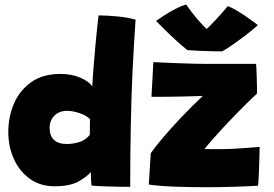

<svg xmlns="http://www.w3.org/2000/svg" viewBox="-20 -796 1174 822"><path d="M372 -1.5Q370.5 -10.5 369.8 -28.5Q369 -46.5 369 -60Q353.5 -40 316.2 -19.2Q279 1.5 213.5 1.5Q153 1.5 108.5 -30Q64 -61.5 39.8 -114.5Q15.5 -167.5 15.5 -231Q15.5 -296.5 40 -353Q64.5 -409.5 114 -444.5Q163.5 -479.5 238.5 -479.5Q287 -479.5 324.5 -463.2Q362 -447 375 -425.5Q377 -464.5 381 -513.5Q385 -562.5 389.2 -608.8Q393.5 -655 397.2 -688.5Q401 -722 402 -730Q437 -730 481.2 -725.8Q525.5 -721.5 560.5 -712Q552.5 -598.5 547.2 -485.5Q542 -372.5 539.8 -252.2Q537.5 -132 537.5 4Q523.5 4 491.8 3.5Q460 3 426.2 1.8Q392.5 0.5 372 -1.5ZM266.5 -179.5Q292 -179.5 318.8 -187.5Q345.5 -195.5 364.5 -218.5Q364.5 -236.5 364.8 -255.2Q365 -274 365.5 -286Q350 -301.5 320.8 -311.5Q291.5 -321.5 267 -321.5Q233.5 -321.5 213 -300.8Q192.5 -280 192.5 -249.5Q192.5 -179.5 266.5 -179.5ZM1084.5 -1Q1046.5 1.5 984.8 3.5Q923 5.5 855.5 5.5Q788.5 5.5 724.2 3Q660 0.5 617 -6L625.5 -140Q643.5 -166.5 678.2 -207.2Q713 -248 757.2 -294.8Q801.5 -341.5 848.5 -385.5Q838 -385 814.2 -384.2Q790.5 -383.5 761.2 -382.8Q732 -382 703.8 -381.8Q675.5 -381.5 656 -381.5Q645.5 -381.5 638.2 -381.5Q631 -381.5 628.5 -382L636.5 -530Q655.5 -529 685 -527.8Q714.5 -526.5 748 -525.2Q781.5 -524 812.8 -523.2Q844 -522.5 866.5 -522.5H1076Q1077 -518.5 1077.8 -501.5Q1078.5 -484.5 1079.2 -462.8Q1080 -441 1080.2 -422.2Q1080.5 -403.5 1080.5 -395.5Q1052 -369.5 1018 -335.2Q984 -301 951.2 -266.2Q918.5 -231.5 893 -202.5Q867.5 -173.5 855.5 -158Q865.5 -157.5 888.8 -157.5Q912 -157.5 923.5 -157.5Q950.5 -157.5 982 -159.2Q1013.5 -161 1042.5 -163.2Q1071.5 -165.5 1091.5 -167Q1091.5 -161.5 1091 -138.5Q1090.5 -115.5 1089.5 -86.2Q1088.5 -57 1087.2 -32.8Q1086 -8.5 1084.5 -1ZM955.5 -770Q971 -764 991.5 -752Q1012 -740 1031.8 -726.5Q1051.5 -713 1066 -702.2Q1080.5 -691.5 1084 -688.5Q1065 -671 1034.5 -647.5Q1004 -624 975.2 -604Q946.5 -584 931 -576Q910.5 -576 881.8 -576.8Q853 -577.5 826 -578.8Q799 -580 782 -581.5Q749.5 -608 717.2 -638.2Q685 -668.5 648 -706.5Q661 -715.5 683.2 -730Q705.5 -744.5 730.8 -757.8Q756 -771 777 -776.5Q800.5 -742.5 825.2 -713.8Q850 -685 865 -672Q875.5 -681.5 901.8 -709.2Q928 -737 955.5 -770Z"/></svg>

Font: Grandstander Black
Style: Regular
Weight: 900
Designer: Tyler Finck
Foundry: Etcetera Type Co
Version: Version 1.200; ttfautohint (v1.8.3)